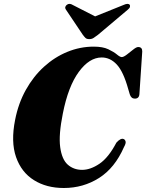

<svg xmlns="http://www.w3.org/2000/svg" viewBox="-20 -952 749 984"><path d="M613.5 -239.5Q620.5 -237 623.5 -227.5Q626.5 -218 615.5 -198.5Q568.5 -91 487.5 -39.8Q406.5 11.5 307 11.5Q218 11.5 153.8 -28.8Q89.5 -69 62.2 -147.2Q35 -225.5 57.5 -338Q74 -422.5 112.5 -491.5Q151 -560.5 205.5 -610Q260 -659.5 325.2 -686.2Q390.5 -713 460.5 -713Q507 -713 535.2 -699.5Q563.5 -686 579.2 -672.8Q595 -659.5 604 -659.5Q613.5 -659.5 630 -672.2Q646.5 -685 662.8 -698Q679 -711 688 -711Q709.5 -711 709 -688L694.5 -470Q693 -446.5 671 -446.5Q652 -446.5 645 -469L637 -496Q612.5 -584.5 578.8 -621Q545 -657.5 501 -657.5Q438 -657.5 383.8 -583.5Q329.5 -509.5 302 -370Q280 -261 288.5 -198Q297 -135 327.2 -108.2Q357.5 -81.5 401 -81.5Q443.5 -81.5 489.8 -112.8Q536 -144 576.5 -221Q598.5 -245.5 613.5 -239.5ZM482 -773.5Q469 -763.5 459.5 -757.5Q450 -751.5 437.5 -751.5Q424.5 -751.5 418.2 -757.5Q412 -763.5 404.5 -773.5L318 -902.5Q312.5 -910.5 315 -917.2Q317.5 -924 323.5 -928Q336.5 -937 353 -926.5L467.5 -868L613 -926.5Q635.5 -937 644.5 -928Q647.5 -924 646 -917Q644.5 -910 635 -902.5Z"/></svg>

Font: Fraunces 72pt Black
Style: Italic
Weight: 900
Italic angle: -16°
Version: Version 1.000;[b76b70a41]